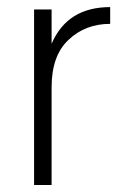

<svg xmlns="http://www.w3.org/2000/svg" viewBox="-20 -527 358 547"><path d="M127 -402.3Q171.9 -506.8 293.9 -506.8Q293.9 -491.2 293.9 -459Q222.7 -459 174.8 -413.1Q127 -368.2 127 -278.3Q127 -185.5 127 0Q114.3 0 77.1 0Q77.1 -125 77.1 -500Q89.8 -500 127 -500Q127 -475.6 127 -402.3Z"/></svg>

Font: LeFont
Style: ExtraLight
Weight: 200
Designer: Leryon MEDIA
Version: Version 1.0